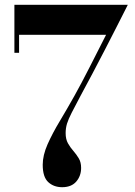

<svg xmlns="http://www.w3.org/2000/svg" viewBox="-20 -770 562 800"><path d="M158 -83.5Q158 -123 178.2 -168.8Q198.5 -214.5 229 -265.2Q259.5 -316 290 -370.5Q318 -420.5 353.5 -490.2Q389 -560 422 -625H59.5V-550H40V-750H512.5Q512.5 -750 499.5 -724.2Q486.5 -698.5 465 -656.2Q443.5 -614 417.5 -563.5Q391.5 -513 365 -463Q338.5 -413 316.5 -372.5Q292.5 -327.5 278.8 -300.5Q265 -273.5 259.2 -254.8Q253.5 -236 253.5 -215.5Q253.5 -190 263.2 -172.8Q273 -155.5 285.8 -141Q298.5 -126.5 308.2 -110.2Q318 -94 318 -70.5Q318 -37 297.8 -13.5Q277.5 10 239 10Q204 10 181 -11.2Q158 -32.5 158 -83.5Z"/></svg>

Font: Bodoni* 11pt Medium
Style: Regular
Weight: 500
Version: Version 2.3